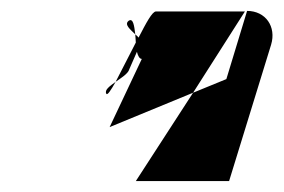

<svg xmlns="http://www.w3.org/2000/svg" viewBox="-20 -608 520 352"><path d="M175 -436C177 -433 183 -442 192 -458C181 -450 171 -443 175 -436ZM216 -570C207 -563 219 -554 228 -545C226 -562 224 -575 216 -570ZM192 -458C202 -477 216 -505 229 -530L228 -545C230 -543 233 -541 234 -539C248 -566 259 -587 266 -587H429L334 -438L181 -375L240 -500C236 -500 233 -505 231 -513L217 -481C215 -473 202 -465 192 -458ZM229 -276H400L477 -526C487 -559 467 -588 433 -588L395 -463L334 -438Z"/></svg>

Font: bitstorm
Style: obl
Weight: 400
Version: Version 0.2